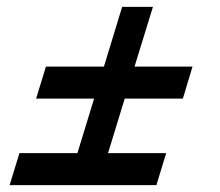

<svg xmlns="http://www.w3.org/2000/svg" viewBox="-20 -538 640 558"><path d="M36.5 -93H205L253.5 -251.5H85L113.5 -344.5H282L335 -518H424.5L371 -344.5H539.5L511.5 -251.5H342.5L294 -93H463L434.5 0H8Z"/></svg>

Font: Newsreader Caption SemiBold
Style: Italic
Weight: 600
Italic angle: -17°
Designer: Hugues Gentile
Foundry: Production Type
Version: Version 1.001